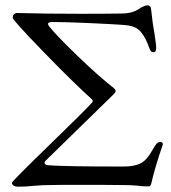

<svg xmlns="http://www.w3.org/2000/svg" viewBox="-20 -698 643 724"><path d="M25 0ZM25 -9Q25 -14 170 -155Q292 -273 328 -312Q332 -317 327 -323Q256 -387 142 -504.5Q28 -622 28 -631Q28 -640 33 -644.5Q38 -649 44 -649Q155 -646 282 -646Q382 -646 437 -647Q479 -647 505 -665Q512 -670 521.5 -674Q531 -678 535 -678Q549 -678 550 -661Q555 -611 563 -568Q563 -566 567 -539Q569 -525 569 -517Q569 -501 559 -501Q551 -501 547.5 -507Q544 -513 541.5 -521Q539 -529 537 -533Q521 -571 502 -586.5Q483 -602 446 -604Q404 -607 315.5 -611Q227 -615 180 -615Q161 -615 161 -608Q161 -605 165 -599Q191 -566 269.5 -490Q348 -414 410 -365Q416 -359 416 -355Q416 -350 409 -343L152 -92Q148 -88 148 -84Q148 -77 160 -75Q220 -70 446 -70Q486 -70 510 -82Q534 -94 554 -131Q563 -147 569.5 -155Q576 -163 585 -163Q589 -163 591.5 -160.5Q594 -158 594 -154L593 -150Q580 -113 568 -72.5Q556 -32 552 -12Q550 -3 547.5 1Q545 5 538 5Q517 5 497 2Q471 0 458 0Q394 -1 275 -1Q194 -1 158 0Q140 0 125 1.5Q110 3 104 3Q79 6 46 6Q38 6 31.5 2Q25 -2 25 -9Z"/></svg>

Font: EB Garamond
Style: Regular
Weight: 400
Designer: Georg Duffner and Octavio Pardo
Foundry: Georg Duffner
Version: Version 1.000; ttfautohint (v1.6)